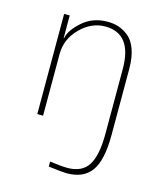

<svg xmlns="http://www.w3.org/2000/svg" viewBox="-111 -588 766 904"><g transform="rotate(15 272.0 -136.5)"><path d="M93.8 0V-488.3H121.1V-377.9H123Q130.9 -418.9 180.7 -462.4Q230.5 -505.9 301.8 -505.9Q330.1 -505.9 354 -498.5Q377.9 -491.2 402.8 -472.2Q427.7 -453.1 442.4 -413.6Q457 -374 457 -317.4V4.9Q457 127.9 418.9 180.7Q380.9 233.4 298.8 233.4Q280.3 233.4 210 224.6V200.2Q267.6 208 295.9 208Q367.2 208 397.5 159.7Q427.7 111.3 427.7 5.9V-308.6Q427.7 -481.4 296.9 -481.4Q229.5 -481.4 175.8 -427.2Q122.1 -373 122.1 -300.8V0Z"/></g></svg>

Font: Gothic A1 Thin
Style: Regular
Weight: 250
Designer: HanYang I&C Co.,Ltd.
Foundry: HanYang I&C Co.,Ltd.
Version: Version 2.50